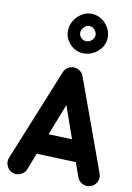

<svg xmlns="http://www.w3.org/2000/svg" viewBox="-121 -1176 913 1326"><g transform="rotate(10 336.0 -512.5)"><path d="M59.6 71.8Q32.2 59.6 21.2 30Q10.3 0.5 22.5 -26.9L285.2 -673.3Q297.9 -702.6 329.3 -712.9Q360.8 -723.1 389.2 -707.5Q414.1 -693.4 422.4 -669.9L655.8 -27.3Q667 1 654.5 29.5Q642.1 58.1 613.8 69.3Q585.4 80.1 556.9 67.9Q528.3 55.7 517.1 27.3L481 -74.7L205.1 -85.4L158.2 34.7Q146 62 116.7 73Q87.4 84 59.6 71.8ZM348.1 -451.7 262.2 -231.9 427.7 -225.6ZM548.8 -960.4Q548.8 -922.9 528.3 -891.6Q507.8 -860.4 474.4 -842Q440.9 -823.7 401.9 -823.7Q366.7 -823.7 336.4 -842.3Q306.2 -860.8 287.8 -891.1Q269.5 -921.4 269.5 -957Q269.5 -995.6 289.1 -1028.8Q308.6 -1062 340.6 -1082.5Q372.6 -1103 408.7 -1103Q447.8 -1103 479.5 -1082.8Q511.2 -1062.5 530 -1029.8Q548.8 -997.1 548.8 -960.4ZM462.9 -961.9Q462.9 -982.9 446.8 -1000Q430.7 -1017.1 408.7 -1017.1Q389.6 -1017.1 372.6 -999.5Q355.5 -981.9 355.5 -959.5Q355.5 -939.9 370.6 -924.8Q385.7 -909.7 404.8 -909.7Q428.7 -909.7 445.8 -925.8Q462.9 -941.9 462.9 -961.9Z"/></g></svg>

Font: Mikhak ExtraBold
Style: Regular
Weight: 800
Designer: Amin Abedi
Version: Version 3.3